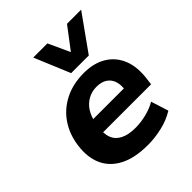

<svg xmlns="http://www.w3.org/2000/svg" viewBox="-213 -901 1046 1046"><g transform="rotate(-45 310.0 -378.5)"><path d="M323 11Q220 11 156 -22.5Q92 -56 65.5 -116Q39 -176 50 -256Q60 -332 99 -390Q138 -448 202.5 -481Q267 -514 352 -514Q428 -514 481.5 -481.5Q535 -449 559 -389Q583 -329 571 -243L567 -211H172L186 -300H459L444 -282Q451 -323 441.5 -352Q432 -381 408 -396.5Q384 -412 347 -412Q310 -412 280 -395Q250 -378 231 -348Q212 -318 205 -278L201 -253Q192 -203 205 -170Q218 -137 252 -120Q286 -103 340 -103Q380 -103 423 -113.5Q466 -124 500 -144L532 -43Q487 -15 431 -2Q375 11 323 11ZM302 -562 216 -768H325L382 -644L476 -768H585L438 -562Z"/></g></svg>

Font: Nunito Sans 7pt ExtraBold
Style: Italic
Weight: 800
Italic angle: -9°
Designer: Vernon Adams
Foundry: Vernon Adams
Version: Version 3.101;gftools[0.9.27]